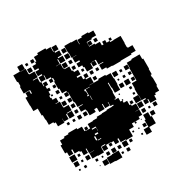

<svg xmlns="http://www.w3.org/2000/svg" viewBox="-140 -729 877 881"><g transform="rotate(-30 298.5 -288.0)"><path d="M422 -107V-96H380V-78H355V-43H319V-47H293V-68H287V-51H267V-68H254V-70H228V-50H206V-72H226V-76H206V-72H203V-45H171V-47H143V-75H168V-76H142V-101H138V-80H116V-102H108V-108H84V-130H78V-110H56V-130H46V-172H55V-193H79V-199H104V-204H150V-198H174V-174H180V-172H203V-195H231V-197H255V-203H283V-205H310V-208H339V-209H349V-214H335V-236H333V-218H309V-241H305V-216H277V-239H263V-225H231V-252H228V-259H205V-283H228V-286H202V-312H198V-368H196V-352H178V-370H194V-376H172V-401H167V-441H171V-458H165V-443H149V-459H164V-466H142V-489H139V-469H115V-493H135V-499H115V-523H135V-530H116V-552H136V-562H143V-585H165V-593H209V-586H232V-561H235V-583H259V-559H237V-553H259V-529H237V-524H260V-498H234V-521H230V-498H210V-497H233V-471H236V-492H258V-470H237V-466H262V-442H268V-433H289V-409H268V-402H288V-383H298V-400H316V-382H299V-376H322V-346H299V-345H348V-350H386V-345H411V-317H413V-285H411V-257H383V-285H381V-312H377V-264H375V-233H367V-229H385V-209H394V-214H400V-208H395V-197H413V-174H420V-166H442V-136H422V-135H441V-107ZM86 -493H109V-469H115V-446H118V-460H136V-442H122V-428H134V-414H122V-396H115V-383H119V-372H138V-350H122V-348H144V-319H145V-315H171V-287H145V-284H170V-258H144V-283H139V-259H115V-275H114V-254H80V-275H71V-281H47V-309H45V-334H40V-371H17V-400H16V-442H27V-461H47V-445H52V-462H48V-463H19V-499H23V-523H19V-559H54V-584H80V-558H55V-557H83V-529H85V-526H112V-496H86ZM119 -579H135V-563H119ZM91 -577H103V-565H91ZM316 -495H291V-523H289V-559H325V-557H353V-531H355V-553H379V-559H415V-554H440V-528H415V-523H387V-499H415V-494H440V-475H449V-489H465V-475H481V-469H498V-470H536V-432H535V-411H537V-406H562V-376H537V-371H479V-369H435V-371H407V-378H384V-404H407V-407H383V-432H358V-431H377V-411H357V-430H353V-405H321V-430H316V-441H297V-461H316V-468H294V-494H316ZM87 -551H107V-531H87ZM267 -551H287V-531H267ZM266 -522H288V-500H266ZM406 -520V-502H388V-520ZM435 -519V-503H419V-519ZM269 -489H285V-473H269ZM481 -487H493V-475H481ZM285 -443H269V-459H285ZM150 -414V-428H164V-414ZM313 -427V-415H301V-427ZM165 -383H149V-399H165ZM329 -399H345V-383H329ZM374 -398V-384H360V-398ZM131 -395V-387H123V-395ZM345 -353H329V-369H345ZM163 -367V-355H151V-367ZM569 -328H574V-274H572V-246H566V-232H568V-190H564V-164H542V-156H533V-135H501V-156H497V-141H477V-161H492V-166H472V-194H471V-167H443V-195H470V-228H472V-256H497V-321H499V-349H525V-353H569ZM416 -342H438V-320H416ZM167 -321H147V-341H167ZM477 -321V-341H497V-321ZM178 -340H196V-322H178ZM274 -305V-337H296V-339H267V-330H271V-310H266V-305ZM451 -337H463V-325H451ZM196 -292H178V-310H196ZM480 -294V-308H494V-294ZM463 -295H451V-307H463ZM423 -297V-305H431V-297ZM278 -303H276V-281H278ZM445 -283H469V-259H445ZM437 -261H417V-281H437ZM195 -279V-263H179V-279ZM495 -263H479V-279H495ZM196 -232H178V-250H196ZM208 -232V-250H226V-232ZM121 -235V-247H133V-235ZM151 -235V-247H163V-235ZM451 -247H463V-235H451ZM400 -244V-238H394V-244ZM462 -216V-206H452V-216ZM180 -188H194V-174H180ZM420 -188H434V-174H420ZM228 -144H229V-167H208V-162H228ZM445 -163H469V-139H445ZM224 -140H208V-133H224ZM199 -110H205V-130H199ZM466 -130V-112H448V-130ZM526 -112H508V-130H526ZM482 -116V-126H492V-116ZM224 -109H206V-106H224ZM81 -77H53V-105H81ZM444 -104H470V-80H476V-42H441V-17H413V-45H438V-80H444ZM497 -81H477V-101H497ZM103 -85H91V-97H103ZM401 -87H393V-95H401ZM425 -89V-93H429V-89ZM78 -50H56V-72H78ZM137 -51H117V-71H137ZM435 -53H419V-69H435ZM254 -54H240V-68H254ZM92 -56V-66H102V-56ZM371 -57H363V-65H371ZM394 -58V-64H400V-58ZM319 -19H295V-43H319ZM237 -21V-41H257V-21ZM209 -23V-39H225V-23ZM285 -23H269V-39H285ZM344 -24H330V-38H344ZM103 -25H91V-37H103ZM163 -25H151V-37H163ZM71 -27H63V-35H71ZM183 -27V-35H191V-27ZM401 -27H393V-35H401ZM201 -17H229V-19H265V17H229V15H201ZM199 11H175V-13H199ZM315 7H299V-9H315ZM282 4H272V-6H282ZM159 1H155V-3H159Z"/></g></svg>

Font: Rubik-Storm
Style: Regular
Weight: 400
Designer: NaN (generative design), Hubert & Fischer (Rubik source font outlines)
Foundry: NaN, Hubert & Fischer
Version: Version 1.000